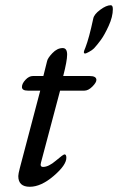

<svg xmlns="http://www.w3.org/2000/svg" viewBox="-20 -701 452 735"><path d="M307 -519Q321 -555 337 -630Q340 -646 363.5 -663.5Q387 -681 404 -681Q412 -681 412 -666Q412 -637 396 -602Q380 -567 366 -548Q352 -529 340 -516Q333 -509 321 -502.5Q309 -496 306 -496Q301 -496 301 -502Q301 -505 307 -519ZM220 -517Q237 -517 237 -492Q237 -468 222 -410H323Q349 -410 349 -395Q349 -385 333.5 -369.5Q318 -354 303 -354H210L137 -79Q132 -62 145 -62Q166 -62 194 -86Q222 -110 227 -110Q234 -110 234 -97Q234 -69 185.5 -27.5Q137 14 94 14Q50 14 50 -27Q50 -35 56 -58L134 -354H87Q64 -354 64 -368Q64 -381 77.5 -395.5Q91 -410 106 -410H146L160 -466Q162 -478 180.5 -497.5Q199 -517 220 -517Z"/></svg>

Font: EB Garamond 08
Style: Italic
Weight: 400
Italic angle: -14°
Version: Version 0.016